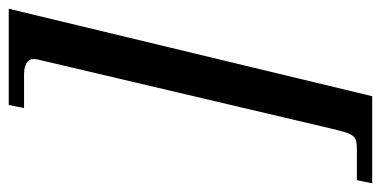

<svg xmlns="http://www.w3.org/2000/svg" viewBox="-292 -478 871 439"><g transform="rotate(-90 143.5 -258.5)"><path d="M343 -674H123L116 -639H194C214 -639 228 -631 228 -618C228 -618 228 -613 227 -608L70 59C56 117 55 122 19 122H-49L-56 157H143Z"/></g></svg>

Font: XITS
Style: Bold Italic
Weight: 700
Italic angle: -16.33°
Designer: MicroPress Inc., with final additions and corrections provided by Coen Hoffman, Elsevier (retired)
Version: Version 1.302